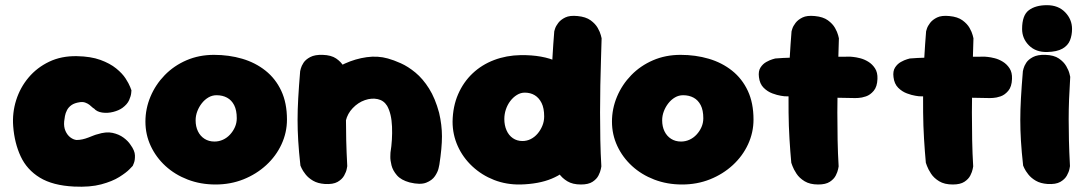

<svg xmlns="http://www.w3.org/2000/svg" viewBox="-20 -712 4193 742"><path d="M266 9Q184 5 134 -25.5Q84 -56 60 -107.5Q36 -159 31 -224Q27 -276 42.5 -325Q58 -374 90.5 -412.5Q123 -451 170 -473.5Q217 -496 277 -495Q331 -494 368 -480.5Q405 -467 429 -447.5Q453 -428 465.5 -408.5Q478 -389 483 -376Q488 -363 488 -363Q488 -363 487 -352Q486 -341 479 -325Q472 -309 453 -295Q439 -285 417.5 -279.5Q396 -274 375 -277Q354 -280 343 -293Q341 -293 336.5 -297.5Q332 -302 325.5 -307Q319 -312 309.5 -315.5Q300 -319 288 -317Q268 -314 256.5 -306Q245 -298 239 -286.5Q233 -275 231 -263.5Q229 -252 228 -243Q226 -222 233 -206Q240 -190 252 -181Q264 -172 276 -171Q287 -171 298.5 -173.5Q310 -176 321.5 -180.5Q333 -185 342 -188.5Q351 -192 356 -193Q390 -204 415 -198.5Q440 -193 457.5 -180Q475 -167 484 -153Q501 -130 501.5 -111.5Q502 -93 497.5 -82Q493 -71 493 -71Q493 -71 480.5 -58Q468 -45 441 -28Q414 -11 371 0.5Q328 12 266 9Z M813 1Q755 1 705.5 -18Q656 -37 619.5 -70.5Q583 -104 562.5 -148Q542 -192 542 -242Q542 -292 561.5 -338.5Q581 -385 616.5 -421.5Q652 -458 700.5 -479Q749 -500 807 -500Q865 -500 916 -485Q967 -470 1006 -439Q1045 -408 1067 -361Q1089 -314 1089 -250Q1089 -200 1068 -154.5Q1047 -109 1009 -74Q971 -39 921 -19Q871 1 813 1ZM809 -165Q826 -165 841.5 -172Q857 -179 869 -192Q881 -205 888 -221Q895 -237 895 -255Q895 -286 885 -305.5Q875 -325 857.5 -334.5Q840 -344 817 -344Q800 -344 785.5 -335.5Q771 -327 760 -313Q749 -299 742.5 -282Q736 -265 736 -247Q736 -223 745 -204.5Q754 -186 770.5 -175.5Q787 -165 809 -165Z M1563 -7Q1530 -16 1514 -34.5Q1498 -53 1493 -73Q1488 -93 1488.5 -107.5Q1489 -122 1489 -122Q1497 -172 1495 -222.5Q1493 -273 1476 -303Q1463 -324 1439.5 -329Q1416 -334 1390 -325Q1364 -316 1343 -294Q1323 -273 1316.5 -245.5Q1310 -218 1310 -192Q1310 -166 1308 -150Q1307 -129 1306.5 -119Q1306 -109 1306.5 -103Q1307 -97 1305 -86Q1305 -86 1304.5 -77.5Q1304 -69 1299 -57.5Q1294 -46 1280 -37Q1266 -28 1238 -26Q1216 -25 1198.5 -37.5Q1181 -50 1171 -62.5Q1161 -75 1161 -75Q1152 -87 1150 -99.5Q1148 -112 1148.5 -131.5Q1149 -151 1147 -183Q1141 -223 1140 -248Q1139 -273 1142.5 -291Q1146 -309 1155 -326.5Q1164 -344 1180 -368Q1203 -396 1237.5 -422Q1272 -448 1313 -466.5Q1354 -485 1397 -491Q1440 -497 1479 -486Q1501 -480 1529 -467.5Q1557 -455 1585.5 -431.5Q1614 -408 1638 -370Q1662 -332 1677 -276Q1688 -229 1688 -185Q1688 -141 1678 -76Q1678 -76 1675 -62Q1672 -48 1661 -31.5Q1650 -15 1627 -6Q1604 3 1563 -7ZM1235 -1Q1208 -3 1190 -13.5Q1172 -24 1161 -38Q1150 -52 1145.5 -62Q1141 -72 1141 -72Q1135 -126 1132.5 -168Q1130 -210 1130 -248.5Q1130 -287 1132.5 -332Q1135 -377 1140 -437Q1140 -437 1142.5 -447Q1145 -457 1153 -469.5Q1161 -482 1179 -491.5Q1197 -501 1227 -500Q1260 -499 1279 -486Q1298 -473 1307.5 -456.5Q1317 -440 1320 -427.5Q1323 -415 1323 -415Q1320 -367 1318.5 -328Q1317 -289 1317 -251Q1317 -213 1318 -169.5Q1319 -126 1322 -70Q1322 -70 1320 -59Q1318 -48 1310 -33.5Q1302 -19 1284.5 -9Q1267 1 1235 -1Z M1992 1Q1937 2 1889.5 -16.5Q1842 -35 1805.5 -69Q1769 -103 1749 -147.5Q1729 -192 1729 -242Q1730 -301 1750.5 -348Q1771 -395 1806.5 -428.5Q1842 -462 1889.5 -480Q1937 -498 1992 -499Q2078 -500 2134.5 -473.5Q2191 -447 2219 -391.5Q2247 -336 2247 -250Q2247 -200 2233.5 -155.5Q2220 -111 2190.5 -76.5Q2161 -42 2112 -21.5Q2063 -1 1992 1ZM1999 -167Q2016 -167 2031 -174.5Q2046 -182 2057.5 -195.5Q2069 -209 2076 -226Q2083 -243 2083 -262Q2083 -294 2073 -314Q2063 -334 2046.5 -344Q2030 -354 2008 -354Q1992 -354 1977.5 -345Q1963 -336 1952 -321.5Q1941 -307 1935 -289Q1929 -271 1929 -252Q1929 -228 1937.5 -208.5Q1946 -189 1962 -178Q1978 -167 1999 -167ZM2225 1Q2193 1 2172.5 -11.5Q2152 -24 2140.5 -41Q2129 -58 2124.5 -70.5Q2120 -83 2120 -83Q2116 -126 2113.5 -175.5Q2111 -225 2110 -277.5Q2109 -330 2110.5 -383.5Q2112 -437 2115 -489.5Q2118 -542 2122 -591Q2122 -591 2125 -601Q2128 -611 2137.5 -623.5Q2147 -636 2164.5 -644.5Q2182 -653 2212 -650Q2244 -647 2262.5 -633.5Q2281 -620 2290 -604Q2299 -588 2302 -576Q2305 -564 2305 -564Q2304 -526 2302.5 -479.5Q2301 -433 2300 -382Q2299 -331 2299 -277.5Q2299 -224 2300 -171Q2301 -118 2304 -69Q2304 -69 2302 -58.5Q2300 -48 2293 -34Q2286 -20 2270 -9.5Q2254 1 2225 1Z M2616 1Q2558 1 2508.5 -18Q2459 -37 2422.5 -70.5Q2386 -104 2365.5 -148Q2345 -192 2345 -242Q2345 -292 2364.5 -338.5Q2384 -385 2419.5 -421.5Q2455 -458 2503.5 -479Q2552 -500 2610 -500Q2668 -500 2719 -485Q2770 -470 2809 -439Q2848 -408 2870 -361Q2892 -314 2892 -250Q2892 -200 2871 -154.5Q2850 -109 2812 -74Q2774 -39 2724 -19Q2674 1 2616 1ZM2612 -165Q2629 -165 2644.5 -172Q2660 -179 2672 -192Q2684 -205 2691 -221Q2698 -237 2698 -255Q2698 -286 2688 -305.5Q2678 -325 2660.5 -334.5Q2643 -344 2620 -344Q2603 -344 2588.5 -335.5Q2574 -327 2563 -313Q2552 -299 2545.5 -282Q2539 -265 2539 -247Q2539 -223 2548 -204.5Q2557 -186 2573.5 -175.5Q2590 -165 2612 -165Z M3142 1Q3110 1 3089.5 -11.5Q3069 -24 3058 -41Q3047 -58 3042.5 -70.5Q3038 -83 3038 -83Q3034 -126 3031 -175.5Q3028 -225 3027.5 -277.5Q3027 -330 3028 -383.5Q3029 -437 3032 -489.5Q3035 -542 3039 -591Q3039 -591 3042 -601Q3045 -611 3054.5 -623.5Q3064 -636 3081.5 -644.5Q3099 -653 3129 -650Q3161 -647 3179.5 -633.5Q3198 -620 3207 -604Q3216 -588 3219 -576Q3222 -564 3222 -564Q3221 -526 3219.5 -479.5Q3218 -433 3217 -382Q3216 -331 3216 -277.5Q3216 -224 3217 -171Q3218 -118 3221 -69Q3221 -69 3219 -58.5Q3217 -48 3210 -34Q3203 -20 3187 -9.5Q3171 1 3142 1ZM3285 -333Q3206 -334 3136 -336.5Q3066 -339 3011 -340Q3011 -340 2997.5 -342Q2984 -344 2965 -351Q2946 -358 2931 -373Q2916 -388 2913 -414Q2910 -437 2919 -451Q2928 -465 2941.5 -472.5Q2955 -480 2965.5 -483Q2976 -486 2976 -486Q2984 -487 3006 -488Q3028 -489 3059 -490Q3090 -491 3126 -491.5Q3162 -492 3198 -492.5Q3234 -493 3266 -493Q3266 -493 3277 -492Q3288 -491 3304 -487Q3320 -483 3335.5 -473.5Q3351 -464 3361.5 -448Q3372 -432 3371 -407Q3370 -377 3356.5 -361Q3343 -345 3326.5 -339.5Q3310 -334 3297.5 -333.5Q3285 -333 3285 -333Z M3662 1Q3630 1 3609.5 -11.5Q3589 -24 3578 -41Q3567 -58 3562.5 -70.5Q3558 -83 3558 -83Q3554 -126 3551 -175.5Q3548 -225 3547.5 -277.5Q3547 -330 3548 -383.5Q3549 -437 3552 -489.5Q3555 -542 3559 -591Q3559 -591 3562 -601Q3565 -611 3574.5 -623.5Q3584 -636 3601.5 -644.5Q3619 -653 3649 -650Q3681 -647 3699.5 -633.5Q3718 -620 3727 -604Q3736 -588 3739 -576Q3742 -564 3742 -564Q3741 -526 3739.5 -479.5Q3738 -433 3737 -382Q3736 -331 3736 -277.5Q3736 -224 3737 -171Q3738 -118 3741 -69Q3741 -69 3739 -58.5Q3737 -48 3730 -34Q3723 -20 3707 -9.5Q3691 1 3662 1ZM3805 -333Q3726 -334 3656 -336.5Q3586 -339 3531 -340Q3531 -340 3517.5 -342Q3504 -344 3485 -351Q3466 -358 3451 -373Q3436 -388 3433 -414Q3430 -437 3439 -451Q3448 -465 3461.5 -472.5Q3475 -480 3485.5 -483Q3496 -486 3496 -486Q3504 -487 3526 -488Q3548 -489 3579 -490Q3610 -491 3646 -491.5Q3682 -492 3718 -492.5Q3754 -493 3786 -493Q3786 -493 3797 -492Q3808 -491 3824 -487Q3840 -483 3855.5 -473.5Q3871 -464 3881.5 -448Q3892 -432 3891 -407Q3890 -377 3876.5 -361Q3863 -345 3846.5 -339.5Q3830 -334 3817.5 -333.5Q3805 -333 3805 -333Z M4028 -1Q4001 -3 3983 -13.5Q3965 -24 3954 -38Q3943 -52 3938.5 -62Q3934 -72 3934 -72Q3928 -126 3925.5 -168Q3923 -210 3923 -248.5Q3923 -287 3925.5 -332Q3928 -377 3933 -437Q3933 -437 3935.5 -447Q3938 -457 3946 -469.5Q3954 -482 3972 -491.5Q3990 -501 4020 -500Q4053 -499 4072 -486Q4091 -473 4100.5 -456.5Q4110 -440 4113 -427.5Q4116 -415 4116 -415Q4113 -367 4111.5 -328Q4110 -289 4110 -251Q4110 -213 4111 -169.5Q4112 -126 4115 -70Q4115 -70 4113 -59Q4111 -48 4103 -33.5Q4095 -19 4077.5 -9Q4060 1 4028 -1ZM4027 -511Q3983 -510 3956.5 -536.5Q3930 -563 3930 -600Q3930 -653 3956 -672.5Q3982 -692 4026 -692Q4070 -692 4096.5 -664.5Q4123 -637 4123 -600Q4123 -576 4115 -556Q4107 -536 4086 -524Q4065 -512 4027 -511Z"/></svg>

Font: Sour Gummy Black
Style: Regular
Weight: 900
Version: Version 1.000